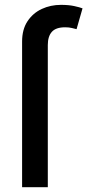

<svg xmlns="http://www.w3.org/2000/svg" viewBox="-20 -782 365 802"><path d="M72.3 0V-608.4Q72.3 -659.2 95 -693.4Q117.7 -727.5 154.5 -744.6Q191.4 -761.7 234.9 -761.7Q267.1 -761.7 290.3 -756.6Q313.5 -751.5 324.7 -747.1L299.8 -660.2Q292 -662.1 280.3 -665Q268.6 -668 252 -668Q213.4 -668 196.5 -648.9Q179.7 -629.9 179.7 -593.8V0Z"/></svg>

Font: Inter Medium
Style: Regular
Weight: 500
Designer: Rasmus Andersson
Foundry: rsms
Version: Version 4.001;git-9221beed3